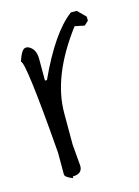

<svg xmlns="http://www.w3.org/2000/svg" viewBox="-89 -587 460 637"><g transform="rotate(-15 141.5 -268.5)"><path d="M217.8 -535.2H237.8L265.1 -507.8V-494.1L251 -481L217.8 -487.8Q109.9 -345.2 109.9 -217.8V-109.9L116.2 -35.2Q116.2 -7.8 83 -7.8V-2Q56.2 -12.2 56.2 -22V-96.2Q30.8 -419.9 15.1 -419.9Q28.8 -460.9 42 -460.9H48.8Q76.2 -450.2 76.2 -413.1V-338.9H83Q149.9 -484.9 217.8 -535.2Z"/></g></svg>

Font: Loved by the King
Style: Regular
Weight: 400
Designer: Kimberly Geswein
Foundry: Kimberly Geswein
Version: Version 1.002 2006